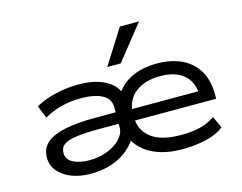

<svg xmlns="http://www.w3.org/2000/svg" viewBox="-105 -929 1391 1103"><g transform="rotate(-15 591.0 -378.0)"><path d="M305 9Q243 9 193 -11Q143 -31 115 -65.5Q87 -100 87 -145Q87 -199 123.5 -231.5Q160 -264 232 -279.5Q304 -295 410 -295H559V-227H417Q338 -227 286 -220Q234 -213 210 -196Q186 -179 186 -147Q186 -107 225 -87.5Q264 -68 320 -68Q380 -68 429 -87.5Q478 -107 507 -138.5Q536 -170 536 -205V-325Q536 -375 490.5 -400Q445 -425 361 -425Q301 -425 245.5 -410.5Q190 -396 144 -369L113 -444Q149 -464 191 -477.5Q233 -491 278.5 -498Q324 -505 373 -505Q458 -505 516.5 -478Q575 -451 596 -407H602Q637 -454 698 -479.5Q759 -505 834 -505Q923 -505 986 -474Q1049 -443 1081.5 -385.5Q1114 -328 1114 -250V-221H597V-289H1054L1027 -265Q1027 -316 1005 -353Q983 -390 940.5 -410Q898 -430 837 -430Q742 -430 686 -384.5Q630 -339 630 -258V-244Q630 -163 689.5 -117.5Q749 -72 866 -72Q933 -72 981 -84Q1029 -96 1069 -124L1101 -55Q1063 -23 997.5 -7Q932 9 852 9Q781 9 726 -7.5Q671 -24 632.5 -54Q594 -84 574 -123H584Q559 -85 520 -55Q481 -25 427.5 -8Q374 9 305 9ZM557 -559 687 -765H801L637 -559Z"/></g></svg>

Font: Nunito Sans 7pt Expanded
Style: Regular
Weight: 400
Width: 7
Designer: Vernon Adams
Foundry: Vernon Adams
Version: Version 3.101;gftools[0.9.27]